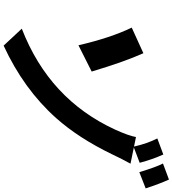

<svg xmlns="http://www.w3.org/2000/svg" viewBox="35 -942 977 1088"><g transform="rotate(90 524.0 -398.5)"><path d="M237 -354Q195 -536 137 -656L282 -722Q330 -616 386 -429ZM816 -668 908 -649Q883 -604 854 -543Q763 -355 650 -228Q486 -44 239 70L143 -33Q543 -188 715 -562Q750 -639 757 -680L811 -669Q794 -744 765 -801L856 -835Q884 -773 903 -701ZM998 -867Q1023 -812 1048 -735L956 -699Q927 -795 907 -833Z"/></g></svg>

Font: KaiGen Gothic CN Bold
Style: Bold
Weight: 700
Designer: Ryoko NISHIZUKA  (kana & ideographs); Paul D. Hunt (Latin, Greek & Cyrillic); Wenlong ZHANG  (bopomofo); Sandoll Communi
Foundry: Adobe Systems Incorporated
Version: Version 1.002.20150501